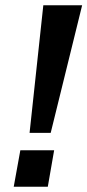

<svg xmlns="http://www.w3.org/2000/svg" viewBox="-20 -707 331 727"><path d="M92 -204 144 -687H291L172 -204ZM32 0 57 -138H185L161 0Z"/></svg>

Font: Archivo SemiCondensed
Style: Bold Italic
Weight: 700
Width: 4
Italic angle: -10°
Designer: Hector Gatti
Foundry: Omnibus-Type
Version: Version 2.001